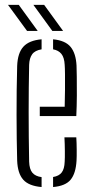

<svg xmlns="http://www.w3.org/2000/svg" viewBox="-20 -768 382 794"><path d="M51 -103.5Q50 -145 49.2 -193Q48.5 -241 48.5 -292.5Q48.5 -344 49 -395.5Q49.5 -447 51 -495.5Q53 -549 76.8 -575Q100.5 -601 152 -605.5V-564Q124.5 -559.5 113 -543.5Q101.5 -527.5 100.5 -500Q99.5 -454 99 -405Q98.5 -356 98.5 -305.2Q98.5 -254.5 99 -202.8Q99.5 -151 100.5 -99.5Q101.5 -68.5 113.8 -53.8Q126 -39 152 -35.5V5.5Q99 1 76 -25Q53 -51 51 -103.5ZM199.5 5.5V-36Q224 -40 235.2 -54.8Q246.5 -69.5 247.5 -99.5Q248.5 -114.5 248.2 -143.5Q248 -172.5 246.5 -200H295.5Q297 -178.5 297.2 -149Q297.5 -119.5 296.5 -103.5Q293.5 -51 272.2 -25Q251 1 199.5 5.5ZM144.5 -288V-326.5H247.5Q248.5 -360.5 248.8 -396Q249 -431.5 248.8 -459.8Q248.5 -488 247.5 -500Q246 -530 234 -545Q222 -560 199.5 -564V-605.5Q250.5 -600.5 272.2 -573.8Q294 -547 296.5 -496.5Q297 -485.5 297.5 -451.2Q298 -417 297.8 -372.8Q297.5 -328.5 295.5 -288ZM92 -640 13 -748H57.5L136 -640ZM196.5 -640 118 -748H162.5L241 -640Z"/></svg>

Font: Big Shoulders Stencil Text Thin ExtraLight
Style: Regular
Weight: 250
Version: Version 2.001